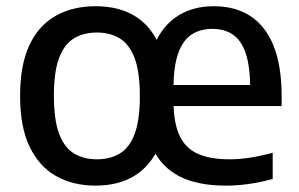

<svg xmlns="http://www.w3.org/2000/svg" viewBox="-20 -572 939 602"><path d="M280 10Q209 10 155.8 -20Q102.5 -50 72.8 -112Q43 -174 43 -271Q43 -368.5 72.2 -430.5Q101.5 -492.5 154.8 -522.5Q208 -552.5 280 -552.5Q352.5 -552.5 403.2 -521.5Q454 -490.5 480.2 -428Q506.5 -365.5 506.5 -271.5Q506.5 -177.5 479.8 -115Q453 -52.5 402.2 -21.2Q351.5 10 280 10ZM284 -72.5Q325.5 -72.5 355.8 -90.8Q386 -109 402.2 -152.2Q418.5 -195.5 418.5 -270.5Q418.5 -346.5 402 -390Q385.5 -433.5 355.2 -451.8Q325 -470 284 -470Q242.5 -470 212.2 -452Q182 -434 165.5 -390.8Q149 -347.5 149 -272.5Q149 -196.5 165.2 -153Q181.5 -109.5 211.8 -91Q242 -72.5 284 -72.5ZM687.5 10Q598.5 10 541.2 -19.8Q484 -49.5 456.2 -111.8Q428.5 -174 428.5 -273L438 -281.5Q438 -370 463.5 -430.5Q489 -491 536.8 -521.8Q584.5 -552.5 650.5 -552.5Q717 -552.5 764.5 -522Q812 -491.5 837.5 -429Q863 -366.5 863 -270V-239.5H502.5V-305.5H784.5L764.5 -292.5Q764.5 -363 750.5 -404.5Q736.5 -446 710 -463.8Q683.5 -481.5 645.5 -481.5Q608 -481.5 580.8 -463.8Q553.5 -446 538.8 -405Q524 -364 524 -294.5V-255.5Q524 -188 542.5 -147.8Q561 -107.5 599.8 -90Q638.5 -72.5 700.5 -72.5Q731 -72.5 764.8 -77.8Q798.5 -83 835 -93V-11Q795 0 758.8 5Q722.5 10 687.5 10Z"/></svg>

Font: Encode Sans Condensed Thin Medium
Style: Regular
Weight: 500
Version: Version 3.002